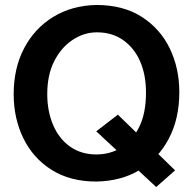

<svg xmlns="http://www.w3.org/2000/svg" viewBox="-20 -716 777 772"><path d="M454 -255 367 -188 608 36 684 -31ZM368 -696Q269 -694 194 -648Q119 -602 77 -522Q35 -442 35 -337Q35 -240 74 -160Q113 -80 187.5 -33Q262 14 368 14Q469 12 543 -33.5Q617 -79 659 -159Q701 -239 701 -345Q701 -442 662.5 -521.5Q624 -601 549.5 -648.5Q475 -696 368 -696ZM170 -338Q170 -414 197.5 -469Q225 -524 271 -555Q317 -586 370 -586Q431 -586 475.5 -554.5Q520 -523 543.5 -469Q567 -415 567 -344Q567 -260 539.5 -205Q512 -150 467.5 -122.5Q423 -95 367 -95Q307 -95 262.5 -126Q218 -157 194 -212.5Q170 -268 170 -338Z"/></svg>

Font: Catamaran
Style: Bold
Weight: 700
Designer: Pria Ravichandran
Version: Version 2.000